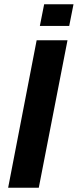

<svg xmlns="http://www.w3.org/2000/svg" viewBox="-20 -876 363 896"><path d="M18 0 151 -688H295L161 0ZM166 -755 186 -856H323L303 -755Z"/></svg>

Font: Libra Sans Modern
Style: Bold Italic
Weight: 700
Italic angle: -12°
Foundry: Stefan Peev, Context Ltd
Version: Version 1.000